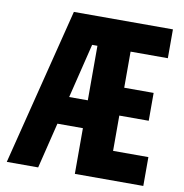

<svg xmlns="http://www.w3.org/2000/svg" viewBox="-87 -882 924 964"><g transform="rotate(10 375.0 -400.0)"><path d="M358 0V-233H200V-375H358V-653H331L171 0H11L212 -800H717V-653H527V-469H677V-327H527V-147H707V0Z"/></g></svg>

Font: Martian Mono SemiExpanded
Style: Bold
Weight: 700
Width: 6
Designer: Roman Shamin
Foundry: Evil Martians
Version: Version 1.000